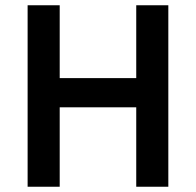

<svg xmlns="http://www.w3.org/2000/svg" viewBox="-20 -710 745 730"><path d="M85 0V-690H207V-413H498V-690H620V0H498V-302H207V0Z"/></svg>

Font: Oxanium ExtraLight SemiBold
Style: Regular
Weight: 600
Version: Version 2.000